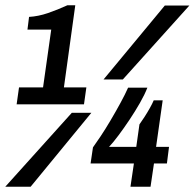

<svg xmlns="http://www.w3.org/2000/svg" viewBox="-56 -707 737 727"><path d="M7 -312 16 -376H107L138 -595H48L54 -643Q89 -645 125.5 -657.5Q162 -670 199 -687H229L186 -376H271L262 -312ZM-36 0 216 -280H290L60 0ZM336 -406 568 -686H661L409 -406ZM438 0 451 -88H287L296 -149Q307 -164 325 -191Q343 -218 362.5 -251Q382 -284 400 -317Q418 -350 429 -375H502Q492 -349 474 -317.5Q456 -286 435 -254.5Q414 -223 393.5 -195.5Q373 -168 357 -151H460L472 -236Q480 -247 491 -264Q502 -281 511.5 -298Q521 -315 526 -327H560L535 -151H584L576 -88H527L514 0Z"/></svg>

Font: Chivo Mono SemiBold
Style: Italic
Weight: 600
Italic angle: -8.05°
Monospace: yes
Version: Version 1.008